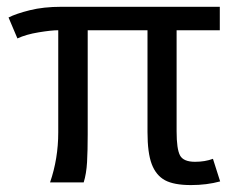

<svg xmlns="http://www.w3.org/2000/svg" viewBox="-20 -532 690 560"><path d="M622.1 -2.9Q583 7.8 537.1 7.8Q487.3 7.8 461.2 -6.3Q435.1 -20.5 422.6 -53.2Q410.2 -85.9 410.2 -147V-443.8H235.8V-140.1Q235.8 -92.8 233.9 -58.8Q231.9 -24.9 224.1 0H126Q149.9 -69.3 149.9 -146V-443.8Q129.9 -443.8 92.8 -437.7Q55.7 -431.6 30.8 -419.9L4.9 -481Q26.9 -492.2 66.9 -502.2Q106.9 -512.2 159.2 -512.2H621.1V-443.8H495.1V-148.9Q495.1 -97.2 505.1 -78.6Q515.1 -60.1 548.8 -60.1Q578.1 -60.1 601.1 -68.8Z"/></svg>

Font: ClearSansRegular
Style: Regular
Weight: 400
Foundry: Intel Corporation
Version: Version 1.00